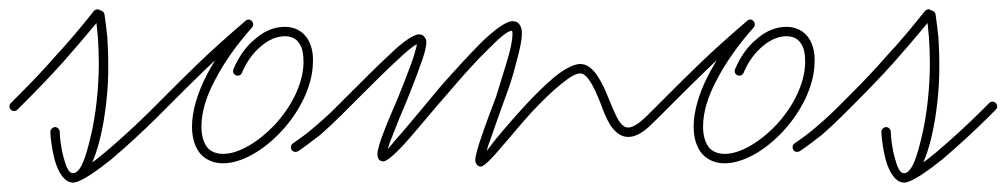

<svg xmlns="http://www.w3.org/2000/svg" viewBox="-30 -337 2139 408"><path d="M-7 -118C-11 -114 -11 -108 -7 -104C-3 -100 3 -100 7 -104L24 -121C51 -148 77 -175 104 -205C127 -231 151 -259 175 -288C176 -279 177 -268 178 -258C179 -241 180 -222 180 -203C180 -152 174 -92 162 -44C153 -6 142 31 125 31C114 31 109 11 105 -3C99 -25 97 -48 97 -57C97 -62 92 -67 87 -67C82 -67 77 -62 77 -57C77 -47 80 -21 86 2C94 31 108 51 125 51C126 51 126 51 127 51C126 51 127 51 128 51C128 51 129 51 130 50C130 50 130 50 131 50H132C148 45 175 27 206 2C238 -25 275 -59 303 -87L320 -104C324 -108 324 -114 320 -118C316 -122 310 -122 306 -118L289 -101C261 -73 225 -40 193 -13C184 -6 175 2 166 8C172 -5 177 -21 182 -40C194 -88 201 -150 200 -203C200 -223 199 -242 198 -259C196 -277 194 -293 192 -307C192 -308 191 -309 191 -309C191 -310 190 -311 190 -311C190 -311 190 -311 189 -312C188 -313 188 -313 187 -313C187 -313 187 -313 187 -314H186L181 -316C180 -317 179 -317 178 -317C177 -317 177 -317 176 -317H175C175 -317 174 -317 174 -316H173H172C172 -315 171 -315 171 -315C171 -315 170 -315 170 -314L169 -313C142 -279 116 -248 89 -219C63 -189 36 -161 10 -135Z M466 -190C464 -185 466 -179 471 -177C476 -175 482 -177 484 -182C494 -206 508 -225 525 -239C540 -252 558 -260 575 -260C589 -260 599 -255 605 -246C613 -236 615 -221 615 -204C614 -157 588 -109 554 -72C520 -36 478 -10 444 -10C431 -10 419 -14 411 -23C403 -33 398 -48 398 -68C398 -98 408 -132 427 -167C446 -204 473 -242 505 -278C514 -288 501 -301 492 -293C450 -257 418 -228 392 -203C365 -177 344 -156 325 -137L306 -118C302 -114 302 -108 306 -104C310 -100 316 -100 320 -104L339 -123C358 -142 379 -163 405 -188C412 -195 420 -202 427 -209C421 -198 414 -187 409 -177C389 -138 378 -100 378 -68C378 -42 385 -23 396 -10C408 3 424 10 444 10C483 10 530 -17 568 -58C606 -99 634 -153 635 -204C636 -226 631 -244 622 -257C612 -271 596 -280 575 -280C553 -280 531 -271 512 -254C493 -239 477 -216 466 -190ZM592 -32C588 -29 587 -23 590 -18C593 -14 599 -13 604 -16C619 -26 634 -38 650 -50C665 -63 680 -77 696 -93L707 -104C711 -108 711 -114 707 -118C703 -122 697 -122 693 -118L682 -107C666 -91 651 -78 637 -66C622 -53 608 -43 592 -32Z M693 -118C689 -114 689 -108 693 -104C697 -100 703 -100 707 -104L724 -121C757 -154 789 -186 814 -209C832 -226 847 -239 856 -243C854 -233 850 -219 844 -202C836 -180 826 -155 816 -130C805 -104 794 -79 786 -58C777 -35 772 -18 772 -9C772 -5 773 -2 774 0C776 4 780 6 785 6C792 6 812 -11 839 -42C862 -68 891 -104 922 -139C951 -173 981 -207 1007 -232C1029 -254 1047 -271 1058 -272C1059 -270 1059 -268 1059 -265C1059 -252 1055 -232 1048 -209C1041 -185 1032 -158 1024 -131C1013 -102 1002 -73 994 -49C985 -24 980 -5 980 3C980 7 981 10 982 11C985 16 989 17 992 17C997 17 1013 3 1035 -24C1054 -45 1077 -74 1101 -100C1122 -122 1143 -143 1162 -158C1178 -171 1192 -181 1203 -181C1211 -181 1218 -173 1224 -164C1232 -152 1239 -135 1246 -118C1252 -101 1259 -84 1267 -71C1278 -55 1290 -46 1305 -46C1316 -46 1328 -51 1340 -60C1350 -68 1360 -78 1370 -88L1386 -104C1390 -108 1390 -114 1386 -118C1382 -122 1376 -122 1372 -118L1356 -102C1347 -93 1337 -83 1328 -76C1320 -71 1313 -66 1305 -66C1296 -66 1290 -73 1284 -82C1277 -94 1271 -110 1264 -126C1257 -144 1249 -162 1240 -175C1229 -192 1217 -201 1203 -201C1190 -201 1170 -191 1149 -174C1130 -158 1108 -137 1087 -114C1062 -87 1038 -59 1020 -37C1014 -29 1009 -22 1004 -16C1006 -24 1009 -33 1013 -43C1021 -66 1031 -95 1042 -125C1052 -151 1061 -179 1067 -204C1074 -229 1079 -251 1079 -265C1079 -273 1078 -279 1075 -283C1072 -289 1067 -292 1059 -292C1046 -292 1022 -275 993 -247C967 -221 936 -187 906 -153C876 -117 847 -82 824 -55C811 -41 801 -28 794 -20C796 -28 800 -39 805 -51C813 -72 823 -97 834 -122C844 -148 855 -174 862 -195C871 -218 876 -237 876 -247C876 -252 875 -255 872 -258C870 -262 866 -264 860 -264C850 -264 828 -250 800 -223C775 -200 744 -169 710 -135Z M1532 -190C1530 -185 1532 -179 1537 -177C1542 -175 1548 -177 1550 -182C1560 -206 1574 -225 1591 -239C1606 -252 1624 -260 1641 -260C1655 -260 1665 -255 1671 -246C1679 -236 1681 -221 1681 -204C1680 -157 1654 -109 1620 -72C1586 -36 1544 -10 1510 -10C1497 -10 1485 -14 1477 -23C1469 -33 1464 -48 1464 -68C1464 -98 1474 -132 1493 -167C1512 -204 1539 -242 1571 -278C1580 -288 1567 -301 1558 -293C1516 -257 1484 -228 1458 -203C1431 -177 1410 -156 1391 -137L1372 -118C1368 -114 1368 -108 1372 -104C1376 -100 1382 -100 1386 -104L1405 -123C1424 -142 1445 -163 1471 -188C1478 -195 1486 -202 1493 -209C1487 -198 1480 -187 1475 -177C1455 -138 1444 -100 1444 -68C1444 -42 1451 -23 1462 -10C1474 3 1490 10 1510 10C1549 10 1596 -17 1634 -58C1672 -99 1700 -153 1701 -204C1702 -226 1697 -244 1688 -257C1678 -271 1662 -280 1641 -280C1619 -280 1597 -271 1578 -254C1559 -239 1543 -216 1532 -190ZM1658 -32C1654 -29 1653 -23 1656 -18C1659 -14 1665 -13 1670 -16C1685 -26 1700 -38 1716 -50C1731 -63 1746 -77 1762 -93L1773 -104C1777 -108 1777 -114 1773 -118C1769 -122 1763 -122 1759 -118L1748 -107C1732 -91 1717 -78 1703 -66C1688 -53 1674 -43 1658 -32Z M1759 -118C1755 -114 1755 -108 1759 -104C1763 -100 1769 -100 1773 -104L1790 -121C1817 -148 1843 -175 1870 -205C1893 -231 1917 -259 1941 -288C1942 -279 1943 -268 1944 -258C1945 -241 1946 -222 1946 -203C1946 -152 1940 -92 1928 -44C1919 -6 1908 31 1891 31C1880 31 1875 11 1871 -3C1865 -25 1863 -48 1863 -57C1863 -62 1858 -67 1853 -67C1848 -67 1843 -62 1843 -57C1843 -47 1846 -21 1852 2C1860 31 1874 51 1891 51C1892 51 1892 51 1893 51C1892 51 1893 51 1894 51C1894 51 1895 51 1896 50C1896 50 1896 50 1897 50H1898C1914 45 1941 27 1972 2C2004 -25 2041 -59 2069 -87L2086 -104C2090 -108 2090 -114 2086 -118C2082 -122 2076 -122 2072 -118L2055 -101C2027 -73 1991 -40 1959 -13C1950 -6 1941 2 1932 8C1938 -5 1943 -21 1948 -40C1960 -88 1967 -150 1966 -203C1966 -223 1965 -242 1964 -259C1962 -277 1960 -293 1958 -307C1958 -308 1957 -309 1957 -309C1957 -310 1956 -311 1956 -311C1956 -311 1956 -311 1955 -312C1954 -313 1954 -313 1953 -313C1953 -313 1953 -313 1953 -314H1952L1947 -316C1946 -317 1945 -317 1944 -317C1943 -317 1943 -317 1942 -317H1941C1941 -317 1940 -317 1940 -316H1939H1938C1938 -315 1937 -315 1937 -315C1937 -315 1936 -315 1936 -314L1935 -313C1908 -279 1882 -248 1855 -219C1829 -189 1802 -161 1776 -135Z"/></svg>

Font: Mistral SingleLine OTF-SVG Regular
Style: Regular
Weight: 300
Designer: François Chastanet, Élisa Garzelli, Anais Alves, Morgane Autin
Foundry: institut supérieur des arts et du design Toulouse / isdaT
Version: Version 1.000;hotconv 1.0.117;makeotfexe 2.5.65602 DEVELOPME